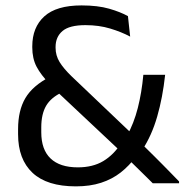

<svg xmlns="http://www.w3.org/2000/svg" viewBox="-20 -670 675 702"><path d="M634.7 0H538.4Q529.5 -9.1 514.1 -24.1Q498.7 -39.1 481.7 -55.9Q464.7 -72.8 449.7 -87.3Q434.7 -101.7 426.8 -109.5L416.1 -121.2L174.1 -348.5L162 -362.8Q129.4 -396.2 113.7 -426.2Q98 -456.3 98 -496.9V-500.5Q98 -570.2 142.1 -610.2Q186.2 -650.2 278.1 -650.2Q337.4 -650.2 379.2 -638.2Q420.9 -626.1 447.8 -611L455.9 -536.2Q424.1 -553.2 383 -565.6Q341.9 -578.1 292.4 -578.1Q233.8 -578.1 208.5 -556.6Q183.2 -535.1 183.2 -498.2V-495.4Q183.2 -467.2 197.9 -443.1Q212.7 -419.1 241.7 -391.1L466.4 -177.1L486.2 -155.6Q500.3 -141.9 515 -127.4Q529.6 -112.9 544.7 -98.1Q559.7 -83.2 574.8 -67.9Q589.9 -52.6 604.9 -37.2Q620 -21.7 634.7 -6.6ZM257.3 11.4Q151.9 11.4 99 -38.1Q46.1 -87.6 46.1 -179.2V-197.5Q46.1 -266.2 72.8 -311.4Q99.4 -356.7 163.9 -390L207.4 -332.7Q166.6 -313.7 148.7 -283.3Q130.9 -252.8 130.9 -204.1V-186.4Q130.9 -123 164.9 -90.6Q198.9 -58.1 264.6 -58.1Q319.3 -58.1 357.7 -81.1Q396 -104.1 423.3 -146.9L444.6 -174.1Q469.5 -219.1 483.8 -275.1Q498.1 -331.1 504.1 -396.5H583.8Q574.8 -313.2 554.7 -243.7Q534.7 -174.2 499.9 -121.5L478.1 -98.6Q452.5 -63.8 421.1 -39.2Q389.7 -14.7 349.5 -1.7Q309.3 11.4 257.3 11.4Z"/></svg>

Font: Anek Malayalam Medium
Style: Regular
Weight: 500
Designer: Maithili Shingre (Malayalam) & Yesha Goshar (Latin)
Foundry: Ek Type
Version: Version 1.003